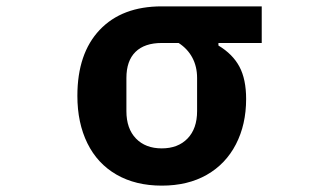

<svg xmlns="http://www.w3.org/2000/svg" viewBox="-20 -570 1040 603"><path d="M223 -269Q223 -402 293 -476Q363 -550 488 -550H802V-435H666V-427Q711 -400 732 -360.5Q753 -321 753 -259Q753 -179 721 -117Q689 -55 629.5 -21Q570 13 488 13Q406 13 346 -21.5Q286 -56 254.5 -120Q223 -184 223 -269ZM599 -221V-325Q599 -361 584 -389Q569 -417 541 -435H488Q434 -435 405.5 -407Q377 -379 377 -325V-221Q377 -166 407 -135Q437 -104 488 -104Q539 -104 569 -135Q599 -166 599 -221Z"/></svg>

Font: IBM Plex Sans JP
Style: Bold
Weight: 700
Designer: Mike Abbink; Paul van der Laan; Pieter van Rosmalen; Wujin Sim; Yejin Wi; Jinhee Kim; Boomi Park; Yona Kim; Kichan Ma
Foundry: Sandoll Inc.
Version: Version 1.001